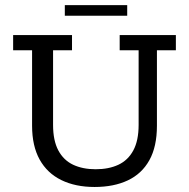

<svg xmlns="http://www.w3.org/2000/svg" viewBox="-20 -720 738 750"><path d="M349.4 10.4Q274.7 10.4 219.5 -16.6Q164.4 -43.6 134.8 -96.8Q105.3 -150.1 105.3 -229V-523.7H31.3V-583H261.3V-523.7H187.3V-232.1Q187.3 -170.9 207.8 -132.5Q228.4 -94 265.8 -76.4Q303.3 -58.9 353.7 -58.9Q404.8 -58.9 442.4 -76.4Q480.1 -94 500.8 -132.5Q521.5 -170.9 521.5 -232.1V-523.7H447.5V-583H667V-523.7H593V-229Q593 -147 563.4 -94.1Q533.9 -41.1 479.2 -15.4Q424.6 10.4 349.4 10.4ZM233.2 -658.5V-699.9H476.9V-658.5Z"/></svg>

Font: Rokkitt SemiBold
Style: Regular
Weight: 600
Designer: Vernon Adams
Foundry: Vernon Adams
Version: Version 3.103